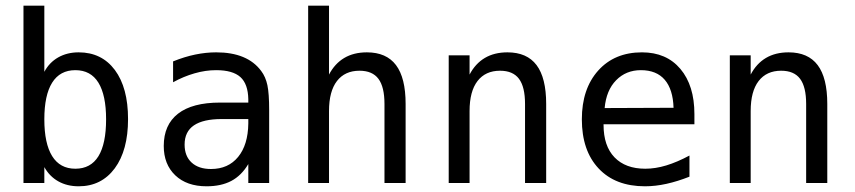

<svg xmlns="http://www.w3.org/2000/svg" viewBox="-20 -651 3040 683"><path d="M357.4 -226.6Q357.4 -312.5 330.1 -356.9Q302.7 -401.4 248 -401.4Q193.4 -401.4 165.5 -356.9Q137.7 -312.5 137.7 -226.6Q137.7 -140.6 165.5 -95.7Q193.4 -50.8 248 -50.8Q302.7 -50.8 330.1 -95.2Q357.4 -139.6 357.4 -226.6ZM137.7 -395.5Q155.3 -428.7 187 -446.8Q218.8 -464.8 259.8 -464.8Q341.8 -464.8 388.7 -401.9Q435.5 -338.9 435.5 -227.5Q435.5 -116.2 388.2 -52.2Q340.8 11.7 259.8 11.7Q218.8 11.7 187.5 -5.9Q156.2 -23.4 137.7 -56.6V0H63.5V-630.9H137.7Z M793 -227.5H768.6Q703.1 -227.5 669.9 -205.1Q636.7 -182.6 636.7 -136.7Q636.7 -95.7 661.6 -72.8Q686.5 -49.8 730.5 -49.8Q792 -49.8 827.1 -92.8Q862.3 -135.7 863.3 -211.9V-227.5ZM937.5 -258.8V0H863.3V-67.4Q838.9 -26.4 802.7 -7.3Q766.6 11.7 714.8 11.7Q644.5 11.7 603.5 -27.3Q562.5 -66.4 562.5 -131.8Q562.5 -207 613.3 -246.6Q664.1 -286.1 762.7 -286.1H863.3V-297.9Q862.3 -352.5 835 -377Q807.6 -401.4 749 -401.4Q710.9 -401.4 671.9 -390.1Q632.8 -378.9 595.7 -358.4V-432.6Q636.7 -449.2 674.8 -457Q712.9 -464.8 749 -464.8Q804.7 -464.8 844.7 -448.2Q884.8 -431.6 909.2 -398.4Q924.8 -377.9 931.2 -348.1Q937.5 -318.4 937.5 -258.8Z M1422.9 -281.2V0H1347.7V-281.2Q1347.7 -341.8 1326.2 -370.6Q1304.7 -399.4 1258.8 -399.4Q1207 -399.4 1178.7 -362.8Q1150.4 -326.2 1150.4 -255.9V0H1076.2V-630.9H1150.4V-385.7Q1170.9 -424.8 1204.6 -444.8Q1238.3 -464.8 1285.2 -464.8Q1354.5 -464.8 1388.7 -419.4Q1422.9 -374 1422.9 -281.2Z M1922.9 -281.2V0H1847.7V-281.2Q1847.7 -341.8 1826.2 -370.6Q1804.7 -399.4 1758.8 -399.4Q1707 -399.4 1678.7 -362.8Q1650.4 -326.2 1650.4 -255.9V0H1576.2V-454.1H1650.4V-385.7Q1670.9 -424.8 1704.6 -444.8Q1738.3 -464.8 1785.2 -464.8Q1854.5 -464.8 1888.7 -419.4Q1922.9 -374 1922.9 -281.2Z M2450.2 -245.1V-209H2127V-207Q2127 -131.8 2166 -91.3Q2205.1 -50.8 2275.4 -50.8Q2311.5 -50.8 2350.1 -62.5Q2388.7 -74.2 2432.6 -97.7V-22.5Q2390.6 -5.9 2351.1 2.9Q2311.5 11.7 2274.4 11.7Q2168.9 11.7 2109.4 -51.8Q2049.8 -115.2 2049.8 -226.6Q2049.8 -335 2107.9 -399.9Q2166 -464.8 2263.7 -464.8Q2350.6 -464.8 2400.4 -405.8Q2450.2 -346.7 2450.2 -245.1ZM2376 -267.6Q2374 -333 2344.7 -367.2Q2315.4 -401.4 2259.8 -401.4Q2207 -401.4 2171.9 -365.7Q2136.7 -330.1 2130.9 -266.6Z M2922.9 -281.2V0H2847.7V-281.2Q2847.7 -341.8 2826.2 -370.6Q2804.7 -399.4 2758.8 -399.4Q2707 -399.4 2678.7 -362.8Q2650.4 -326.2 2650.4 -255.9V0H2576.2V-454.1H2650.4V-385.7Q2670.9 -424.8 2704.6 -444.8Q2738.3 -464.8 2785.2 -464.8Q2854.5 -464.8 2888.7 -419.4Q2922.9 -374 2922.9 -281.2Z"/></svg>

Font: BabelStone Xiangqi
Style: Regular
Weight: 400
Designer: Andrew West
Foundry: BabelStone
Version: Version 11.000 June 09, 2018